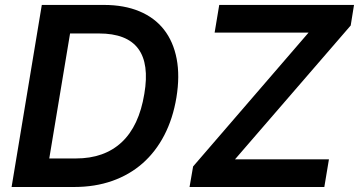

<svg xmlns="http://www.w3.org/2000/svg" viewBox="-20 -747 1434 767"><path d="M147 -727.3H394.9Q475.9 -727.3 536.8 -701.9Q597.7 -676.5 635.1 -628.6Q672.6 -580.6 685.7 -512.1Q698.9 -443.5 684.7 -357.2Q670.8 -273.4 636.4 -207Q601.9 -140.6 549.7 -94.6Q497.5 -48.7 428.4 -24.3Q359.4 0 276.3 0H26.3ZM751.4 -82 1212.7 -616.8H837.4L855.8 -727.3H1394.2L1381 -645.2L918.7 -110.4H1294L1275.6 0H737.2ZM283 -114Q396.7 -114 466.1 -178.8Q535.5 -243.6 556.5 -371.8Q597.7 -613.3 375.4 -613.3H259.9L176.8 -114Z"/></svg>

Font: Inter P Semi Bold
Style: Italic
Weight: 600
Italic angle: 9.39999°
Designer: Rasmus Andersson
Foundry: rsms
Version: Version 3.018;git-588b23468